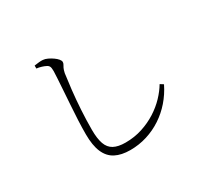

<svg xmlns="http://www.w3.org/2000/svg" viewBox="-156 -970 1312 1232"><g transform="rotate(-30 500.0 -354.0)"><path d="M484 37Q418 37 374 14Q330 -9 308 -60Q286 -111 286 -194Q286 -242 288.5 -297Q291 -352 295 -407Q299 -462 302 -511Q305 -560 307.5 -596Q310 -632 310 -648Q310 -673 305 -683Q300 -693 287 -699Q276 -705 258 -710.5Q240 -716 222 -718V-740Q242 -743 257.5 -744.5Q273 -746 285 -745Q301 -744 319 -735.5Q337 -727 353.5 -715.5Q370 -704 380 -692Q390 -680 390 -670Q390 -661 385.5 -653.5Q381 -646 375.5 -635Q370 -624 365 -601Q358 -553 350.5 -486Q343 -419 338.5 -344Q334 -269 334 -199Q334 -134 348 -94.5Q362 -55 394.5 -37.5Q427 -20 481 -20Q547 -20 605.5 -39Q664 -58 712.5 -89Q761 -120 797.5 -158.5Q834 -197 857 -236L881 -221Q852 -162 811 -115Q770 -68 718.5 -34Q667 0 607.5 18.5Q548 37 484 37Z"/></g></svg>

Font: Noto Serif HK ExtraLight Light
Style: Regular
Weight: 300
Version: Version 2.002-H1;hotconv 1.1.0;makeotfexe 2.6.0